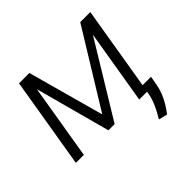

<svg xmlns="http://www.w3.org/2000/svg" viewBox="-173 -731 1087 1087"><g transform="rotate(-45 370.0 -187.5)"><path d="M321.8 -88.4 603 -545.9H664.6L332.5 0H282.7L135.3 -545.9H195.8ZM176.8 -545.9 85.9 0H22L112.8 -545.9ZM529.3 0 620.1 -545.9H683.6L592.8 0ZM667.5 -43.9 657.7 11.2Q652.8 39.6 642.1 66.7Q631.3 93.8 616 119.6Q600.6 145.5 581.1 171.4L528.3 158.7Q543.5 133.3 555.9 109.1Q568.4 85 577.1 61Q585.9 37.1 589.8 12.7L599.6 -43.9Z"/></g></svg>

Font: Inter Tight Light
Style: Italic
Weight: 300
Italic angle: -9.39999°
Designer: Rasmus Andersson
Foundry: rsms
Version: Version 3.004